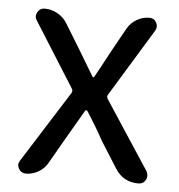

<svg xmlns="http://www.w3.org/2000/svg" viewBox="-44 -585 586 628"><g transform="rotate(5 248.5 -271.5)"><path d="M63.5 0Q47.9 0 40 -13.7Q36.1 -20.5 36.1 -26.4Q36.1 -33.2 41 -41L188.5 -274.4Q194.3 -283.2 188.5 -291L55.7 -502Q46.9 -514.6 54.7 -528.8Q62.5 -543 78.1 -543Q100.6 -543 120.6 -531.7Q140.6 -520.5 152.3 -501L200.2 -422.9Q202.1 -419.9 252.9 -335Q253.9 -333 255.9 -333Q257.8 -333 258.8 -335Q275.4 -364.3 306.6 -422.9L350.6 -502Q361.3 -520.5 380.4 -531.7Q399.4 -543 421.9 -543Q437.5 -543 444.8 -529.3Q452.1 -515.6 444.3 -502.9L309.6 -282.2Q303.7 -274.4 309.6 -265.6L456.1 -42Q460 -34.2 460 -27.3Q460 -20.5 457 -14.6Q449.2 0 432.6 0Q382.8 0 356.4 -42L302.7 -127Q278.3 -171.9 246.1 -221.7Q245.1 -223.6 242.7 -223.6Q240.2 -223.6 238.8 -221.7Q237.3 -219.7 183.6 -127L134.8 -42Q124 -22.5 104.5 -11.2Q85 0 63.5 0Z"/></g></svg>

Font: Gen Jyuu GothicX Regular
Style: Regular
Weight: 400
Designer: [Source Han Sans]
Ryoko NISHIZUKA  (kana & ideographs); Paul D. Hunt (Latin, Greek & Cyrillic); Wenlong ZHANG  (bopomofo
Version: Version 1.002.20150607